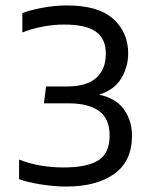

<svg xmlns="http://www.w3.org/2000/svg" viewBox="-20 -674 554 704"><path d="M223 10Q179 10 129 2Q79 -6 50 -17V-89Q88 -74 129 -67Q170 -60 213 -60Q299 -60 340.5 -86Q382 -112 382 -177Q382 -239 343 -267Q304 -295 234 -295H141L149 -357H226Q298 -357 333 -388.5Q368 -420 368 -477Q368 -532 331.5 -558Q295 -584 215 -584Q175 -584 134.5 -576Q94 -568 62 -555V-626Q90 -637 135.5 -645.5Q181 -654 226 -654Q341 -654 395.5 -604.5Q450 -555 450 -478Q450 -429 424.5 -386.5Q399 -344 343 -327Q407 -313 435.5 -271.5Q464 -230 464 -177Q464 -83 399 -36.5Q334 10 223 10Z"/></svg>

Font: Kanit Light
Style: Regular
Weight: 300
Designer: Katatrad Team
Foundry: CadsonDemak
Version: Version 2.000; ttfautohint (v1.8.3)